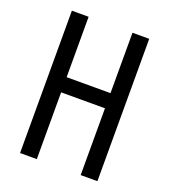

<svg xmlns="http://www.w3.org/2000/svg" viewBox="-132 -809 796 905"><g transform="rotate(20 266.5 -357.0)"><path d="M461 0H377V-335H157V0H73V-714H157V-411H377V-714H461Z"/></g></svg>

Font: Noto Sans Devanagari ExtraCondensed
Style: Regular
Weight: 400
Width: 2
Designer: Jelle Bosma - Monotype Design Team
Foundry: Monotype Imaging Inc.
Version: Version 2.006